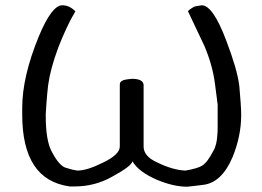

<svg xmlns="http://www.w3.org/2000/svg" viewBox="-20 -705 992 726"><path d="M244 0Q64 -24 64 -272V-297Q64 -415 127 -568Q175 -683 214 -685Q215 -685 216 -685Q243 -685 265 -662Q247 -632 231.5 -598.5Q216 -565 201 -527Q185 -484 175.5 -448.5Q166 -413 162 -383Q158 -347 156 -320Q154 -293 153 -274Q153 -270 153 -266Q153 -177 174 -135Q204 -76 231 -70Q244 -66 254 -63.5Q264 -61 272 -60Q309 -60 367 -89Q433 -120 433 -151V-385Q433 -396 443 -400Q447 -404 479 -407Q520 -407 523 -385V-151Q523 -114 574 -91Q633 -62 681 -60Q728 -68 745 -79Q765 -92 787 -135Q794 -147 797.5 -162.5Q801 -178 802 -197Q803 -205 803 -225V-311Q802 -314 800 -333Q798 -352 793 -387Q784 -458 753 -531Q751 -535 691 -662Q691 -666 713 -679Q715 -681 743 -685Q785 -685 835 -553Q856 -498 868.5 -455Q881 -412 885 -379Q888 -344 890 -316.5Q892 -289 892 -270Q892 -190 859 -110Q818 -14 748 -6Q730 -4 715 -2Q700 0 688 1Q636 1 574 -25Q504 -55 481 -95Q476 -76 406 -38Q340 0 262 0Z"/></svg>

Font: New Athena Unicode
Style: Regular
Weight: 400
Designer: J. Rusten 1997; rev. by R. Hancock 2001, 2002, rev. by D. Mastronarde 2002-2021
Foundry: GreekKeys New Athena Unicode
Version: Version 5.008